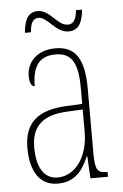

<svg xmlns="http://www.w3.org/2000/svg" viewBox="-52 -738 504 785"><g transform="rotate(-5 200.0 -345.0)"><path d="M252 -606C301 -606 310 -652 314 -690H289C286 -660 279 -634 251 -634C208 -634 183 -700 133 -700C84 -700 77 -653 73 -616H98C100 -647 107 -672 134 -672C171 -672 198 -606 252 -606ZM153 10C224 10 256 -33 281 -91H283L288 0H360V-20H358C320 -20 309 -29 309 -103V-366C309 -495 269 -542 191 -542C117 -542 73 -496 73 -438C73 -411 81 -395 94 -395C94 -482 127 -517 190 -517C254 -517 281 -477 281 -371V-306L218 -303C99 -298 42 -250 42 -146C42 -41 86 10 153 10ZM155 -15C96 -15 70 -69 70 -146C70 -228 112 -276 219 -280L281 -283V-191C281 -92 230 -15 155 -15Z"/></g></svg>

Font: Noto Serif Hebrew ExtraCondensed Thin
Style: Regular
Weight: 100
Width: 2
Designer: Monotype Design Team
Foundry: Monotype Imaging Inc.
Version: Version 2.004